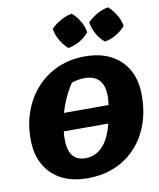

<svg xmlns="http://www.w3.org/2000/svg" viewBox="-99 -998 902 1088"><g transform="rotate(-10 352.0 -454.0)"><path d="M317 13Q186 13 111 -60Q36 -133 36 -261Q36 -350 64.5 -425Q93 -500 144.5 -555Q196 -610 266 -640Q336 -670 420 -670Q550 -670 625 -597.5Q700 -525 700 -397Q700 -275 652 -182.5Q604 -90 517.5 -38.5Q431 13 317 13ZM396 -549Q361 -549 322 -536Q274 -464 248 -375H505Q509 -406 509 -425Q509 -549 396 -549ZM325 -101Q373 -101 410.5 -132Q448 -163 471 -226Q478 -245 485 -272H229Q226 -250 226 -228Q226 -101 325 -101ZM389 -921Q416 -898 434 -867Q452 -836 457 -802Q436 -776 403.5 -757Q371 -738 337 -733Q312 -755 293 -787Q274 -819 268 -855Q292 -879 323.5 -897Q355 -915 389 -921ZM598 -921Q624 -897 642.5 -866.5Q661 -836 667 -802Q645 -776 613 -757Q581 -738 547 -733Q521 -754 502.5 -786.5Q484 -819 478 -855Q501 -879 532.5 -897Q564 -915 598 -921Z"/></g></svg>

Font: Piazzolla SC ExtraBold
Style: Italic
Weight: 800
Italic angle: -11.3°
Designer: Juan Pablo del Peral
Foundry: Huerta Tipografica
Version: Version 1.330